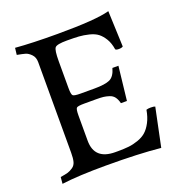

<svg xmlns="http://www.w3.org/2000/svg" viewBox="-125 -786 844 901"><g transform="rotate(-20 296.5 -336.0)"><path d="M123 -568Q123 -592 109 -606.5Q95 -621 81 -625Q67 -629 40 -634L44 -668Q128 -661 254 -661Q447 -661 514 -680L521 -501Q514 -496 500 -496Q486 -496 483 -501Q478 -533 465 -554.5Q452 -576 436 -588.5Q420 -601 393.5 -607.5Q367 -614 343.5 -615.5Q320 -617 284 -617Q234 -617 224.5 -605.5Q215 -594 215 -539V-405Q215 -373 221.5 -367Q228 -361 260 -361H329Q382 -361 406 -372Q430 -383 441 -423H471L452 -254H422Q417 -274 408 -286Q399 -298 383.5 -303Q368 -308 355 -309.5Q342 -311 319 -311H260Q228 -311 221.5 -305.5Q215 -300 215 -268V-142Q215 -47 319 -47H332Q363 -47 386 -49.5Q409 -52 433.5 -60.5Q458 -69 474.5 -83.5Q491 -98 504.5 -123.5Q518 -149 524 -184Q532 -187 546 -187Q562 -187 568 -184L528 8Q420 -3 256 -3Q118 -3 35 8L38 -25Q64 -29 75.5 -32.5Q87 -36 100.5 -45Q114 -54 118.5 -70.5Q123 -87 123 -115Z"/></g></svg>

Font: Darwin Serif Regular ALPHA
Style: Regular
Weight: 400
Designer: Emily de Oliveira Santos
Version: Version 0.1